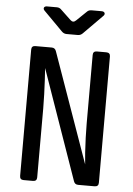

<svg xmlns="http://www.w3.org/2000/svg" viewBox="-62 -996 724 1042"><g transform="rotate(5 300.0 -475.0)"><path d="M107 0Q86 0 86 -21V-709Q86 -730 107 -730H196Q214 -730 220 -713L432 -114Q429 -140 426.5 -178.5Q424 -217 422.5 -258.5Q421 -300 421 -337V-709Q421 -730 442 -730H493Q515 -730 515 -709V-21Q515 0 493 0H404Q386 0 380 -17L170 -616Q172 -590 174 -552.5Q176 -515 177.5 -474Q179 -433 179 -397V-21Q179 0 158 0ZM270 -810Q255 -810 244 -821L142 -924Q132 -933 135 -941.5Q138 -950 152 -950H205Q220 -950 230 -939L285 -887Q300 -873 315 -888L368 -939Q378 -950 393 -950H448Q462 -950 465.5 -941.5Q469 -933 459 -924L357 -821Q346 -810 331 -810Z"/></g></svg>

Font: Pitagon Sans Mono Medium
Style: Regular
Weight: 500
Monospace: yes
Designer: Travis Tran
Foundry: Pitagon
Version: Version 1.001; ttfautohint (v1.8.4.7-5d5b);gftools[0.9.26]